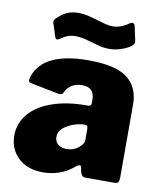

<svg xmlns="http://www.w3.org/2000/svg" viewBox="-85 -816 742 893"><g transform="rotate(10 286.5 -369.5)"><path d="M178 10Q105 10 61.5 -31Q18 -72 18 -136Q18 -194 55.5 -238.5Q93 -283 162.5 -307.5Q232 -332 325 -332H332Q347 -332 347 -346V-363Q347 -421 288 -421Q264 -421 243 -410Q222 -399 210 -374Q207 -367 203.5 -364.5Q200 -362 194 -362Q187 -362 183 -363L52 -389Q41 -391 41 -402Q41 -409 45 -421Q87 -540 297 -540Q428 -540 482.5 -497Q537 -454 537 -375V-27Q537 -12 532.5 -6Q528 0 514 0H377Q365 0 359.5 -9Q354 -18 351 -35L350 -42Q349 -52 342 -52Q334 -52 323 -42Q261 10 178 10ZM332 -242H328Q309 -242 281.5 -233Q254 -224 233 -206.5Q212 -189 212 -163Q212 -142 227 -129Q242 -116 269 -116Q301 -116 324 -135Q347 -154 347 -171V-224Q347 -234 344 -238Q341 -242 332 -242ZM381 -609Q361 -609 343 -613Q325 -617 299 -625Q295 -626 269.5 -633Q244 -640 219 -640Q198 -640 183 -634.5Q168 -629 148 -615Q140 -610 136 -610Q129 -610 125 -623L108 -677Q107 -679 106 -682Q105 -685 105 -689Q105 -697 116 -708Q137 -728 159.5 -738.5Q182 -749 214 -749Q237 -749 258 -744Q279 -739 309 -730Q328 -724 346.5 -719.5Q365 -715 380 -715Q418 -715 457 -743Q462 -747 468 -747Q478 -747 481 -734L495 -669Q496 -666 496 -661Q496 -650 481 -639Q464 -627 437 -618Q410 -609 381 -609Z"/></g></svg>

Font: Libre Franklin Black
Style: Regular
Weight: 900
Designer: Pablo Impallari, Rodrigo Fuenzalida
Foundry: Impallari Type
Version: Version 1.002; ttfautohint (v1.5)